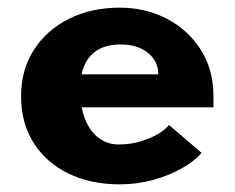

<svg xmlns="http://www.w3.org/2000/svg" viewBox="-20 -471 612 501"><path d="M292 10Q216 10 158 -18.5Q100 -47 67.5 -98.5Q35 -150 35 -220Q35 -289 68.5 -341Q102 -393 160 -422Q218 -451 292 -451Q359 -451 414.5 -422.5Q470 -394 503.5 -342Q537 -290 537 -219V-191H164V-277H393Q393 -311 366 -333Q339 -355 295 -355Q259 -355 235.5 -341Q212 -327 200.5 -301Q189 -275 189 -239Q189 -194 201.5 -161.5Q214 -129 237 -111.5Q260 -94 289 -94Q320 -94 346.5 -102Q373 -110 392.5 -121.5Q412 -133 421 -145L506 -72Q487 -50 454 -31.5Q421 -13 379.5 -1.5Q338 10 292 10Z"/></svg>

Font: Teachers
Style: Bold
Weight: 700
Designer: Alfredo Marco Pradil, Chank Diesel
Version: Version 1.001